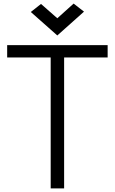

<svg xmlns="http://www.w3.org/2000/svg" viewBox="-20 -1052 640 1072"><path d="M263 0V-800H338V0ZM20 -731V-800H581V-731ZM300 -854 152 -985 209 -1030 300 -950 391 -1032 449 -987Z"/></svg>

Font: Victor Mono
Style: Regular
Weight: 400
Monospace: yes
Designer: Rune Bjørnerås
Version: Version 1.561;gftools[0.9.30]